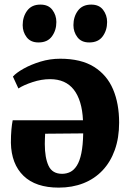

<svg xmlns="http://www.w3.org/2000/svg" viewBox="-20 -822 578 855"><path d="M241.5 13.5Q139 13.5 84.8 -39Q30.5 -91.5 28.5 -186Q28.5 -220 30.8 -244.5Q33 -269 36.5 -286.5H349.5Q347.5 -331 337.2 -365Q327 -399 308.8 -422.5Q290.5 -446 264 -457.8Q237.5 -469.5 203 -469.5Q164.5 -469.5 124.5 -456.2Q84.5 -443 62 -428L37.5 -481Q52.5 -498 85 -516.2Q117.5 -534.5 160 -547.5Q202.5 -560.5 248 -560.5Q341 -560.5 398.8 -524.2Q456.5 -488 483.5 -424.2Q510.5 -360.5 510.5 -276Q510.5 -208 491.2 -154.2Q472 -100.5 436.5 -63Q401 -25.5 351.5 -6Q302 13.5 241.5 13.5ZM256.5 -48Q276 -48 292.8 -56.2Q309.5 -64.5 322.2 -84.5Q335 -104.5 342.2 -139.5Q349.5 -174.5 350.5 -228L181 -226.5Q180.5 -215 180 -203.5Q179.5 -192 179.5 -181Q179.5 -119.5 196.2 -83.8Q213 -48 256.5 -48ZM151 -633Q116.5 -633 98.8 -656.2Q81 -679.5 81 -710Q81 -747.5 101 -774.5Q121 -801.5 159.5 -801.5H160.5Q195.5 -801.5 213.2 -778Q231 -754.5 231 -724Q231 -687 211.2 -660Q191.5 -633 152 -633ZM377 -633Q342.5 -633 324.8 -656.2Q307 -679.5 307 -710Q307 -747.5 327 -774.5Q347 -801.5 386 -801.5H386.5Q421.5 -801.5 439.2 -778Q457 -754.5 457 -724Q457 -687 437.2 -660Q417.5 -633 378 -633Z"/></svg>

Font: Merriweather 36pt ExtraBold
Style: Regular
Weight: 800
Designer: Eben Sorkin
Foundry: Eben Sorkin
Version: Version 2.100